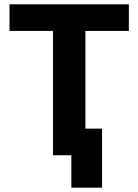

<svg xmlns="http://www.w3.org/2000/svg" viewBox="-20 -718 640 888"><path d="M576 -575V-698H24V-575H225V0H310V150H452V-123H375V-575Z"/></svg>

Font: IBM Plex Mono
Style: Bold
Weight: 700
Monospace: yes
Designer: Mike Abbink, Paul van der Laan, Pieter van Rosmalen
Foundry: Bold Monday
Version: Version 2.004